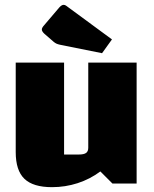

<svg xmlns="http://www.w3.org/2000/svg" viewBox="-20 -759 635 794"><path d="M545 -500V0H445L395 -50Q352 -18 301 -1.5Q250 15 195 15Q117 15 81 -19.5Q45 -54 45 -130V-500H245V-120H306Q327 -120 336 -126.5Q345 -133 345 -148V-500ZM402 -539 228 -574Q219 -576 213.5 -578.5Q208 -581 202 -586L164 -619Q153 -629 153 -637Q153 -644 162 -654L225 -728Q235 -739 243 -739Q249 -739 254 -735L443 -596Z"/></svg>

Font: Changa ExtraBold
Style: Regular
Weight: 800
Designer: Eduardo Rodriguez Tunni
Foundry: Eduardo Rodriguez Tunni
Version: Version 3.002; ttfautohint (v1.8.2)